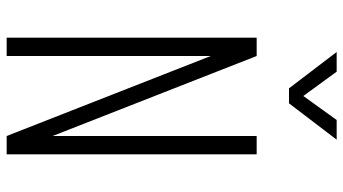

<svg xmlns="http://www.w3.org/2000/svg" viewBox="-247 -783 1030 576"><g transform="rotate(90 268.0 -495.0)"><path d="M93 0V-750H148L404 -97L388 -94V-750H443V0H388L132 -653L148 -656V0ZM245 -847 136 -990H195L268 -890L340 -990H399L290 -847Z"/></g></svg>

Font: Mohave Light Light
Style: Regular
Weight: 300
Version: Version 2.003